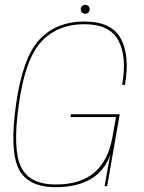

<svg xmlns="http://www.w3.org/2000/svg" viewBox="-20 -769 594 793"><path d="M209.5 4Q386.5 4 435 -128.5L412 0H422.5L474.5 -297H273L271 -285.5H459L444 -201Q427 -105.5 369.5 -56.2Q312 -7 210 -7Q102.5 -7 67 -79.2Q31.5 -151.5 57.5 -336.5Q84 -526.5 151.5 -597.8Q219 -669 327.5 -669Q433.5 -669 469.2 -601.5Q505 -534 484.5 -418.5H496Q517 -538.5 479.2 -609.2Q441.5 -680 328.5 -680Q212.5 -680 143 -605.5Q73.5 -531 46 -336.5Q19.5 -147 57.2 -71.5Q95 4 209.5 4ZM332 -712Q340 -712 345.2 -717.8Q350.5 -723.5 350.5 -731Q350.5 -738.5 345 -743.8Q339.5 -749 332.5 -749Q324.5 -749 319 -743.8Q313.5 -738.5 313.5 -731Q313.5 -723 319 -717.5Q324.5 -712 332 -712Z"/></svg>

Font: Anybody Thin Thin
Style: Italic
Weight: 250
Italic angle: -10°
Version: Version 1.113;gftools[0.9.25]